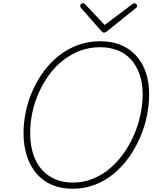

<svg xmlns="http://www.w3.org/2000/svg" viewBox="-20 -1144 966 1183"><path d="M426 19Q358 19 302.5 -4Q247 -27 207.5 -71.5Q168 -116 146.5 -180Q125 -244 125 -325Q125 -391 139.5 -458Q154 -525 182 -588Q210 -651 251 -706Q292 -761 345 -802.5Q398 -844 462 -867Q526 -890 599 -890Q668 -890 723 -867.5Q778 -845 817.5 -802.5Q857 -760 878 -699Q899 -638 899 -562Q899 -498 885 -429.5Q871 -361 842.5 -295.5Q814 -230 773.5 -173.5Q733 -117 680.5 -73.5Q628 -30 564 -5.5Q500 19 426 19ZM428 -19Q495 -19 552.5 -42.5Q610 -66 657.5 -106.5Q705 -147 742.5 -200Q780 -253 806 -313.5Q832 -374 845.5 -438Q859 -502 859 -563Q859 -632 840 -686Q821 -740 787 -777.5Q753 -815 704.5 -834Q656 -853 597 -853Q531 -853 473.5 -831.5Q416 -810 367.5 -771.5Q319 -733 282 -682Q245 -631 218.5 -571.5Q192 -512 179 -449.5Q166 -387 166 -324Q166 -252 184.5 -195Q203 -138 237.5 -99Q272 -60 320.5 -39.5Q369 -19 428 -19ZM808 -1124Q815 -1124 820 -1118.5Q825 -1113 825 -1108Q825 -1104 823.5 -1101.5Q822 -1099 818 -1095L639 -951Q632 -947 628.5 -945Q625 -943 621 -943Q617 -943 614 -945Q611 -947 606 -951L479 -1095Q478 -1098 476 -1101.5Q474 -1105 474 -1107Q474 -1116 480 -1120Q486 -1124 492 -1124Q496 -1124 499.5 -1122Q503 -1120 506 -1116L625 -990L792 -1116Q799 -1121 801.5 -1122.5Q804 -1124 808 -1124Z"/></svg>

Font: Playwrite IS Thin
Style: Regular
Weight: 250
Designer: Veronika Burian, José Scaglione
Foundry: TypeTogether
Version: Version 1.002